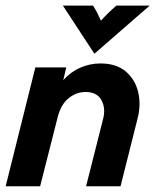

<svg xmlns="http://www.w3.org/2000/svg" viewBox="-26 -653 545 673"><path d="M-6.2 0 97.9 -416.7H206.2L195.8 -372.2Q222.9 -402.1 256.6 -416.3Q290.3 -430.6 325.7 -430.6Q381.9 -430.6 414.9 -402.4Q447.9 -374.3 458.3 -330.2Q468.8 -286.1 456.2 -237.5L396.5 0H275.7L335.4 -236.1Q345.1 -273.6 329.5 -302.1Q313.9 -330.6 273.6 -330.6Q242.4 -330.6 215.3 -309.4Q188.2 -288.2 176.4 -243.1L114.6 0ZM304.9 -464.6 194.4 -633.3H300Q308.3 -620.8 314.6 -608.3Q320.8 -595.8 327.8 -580.6Q341.7 -595.8 354.5 -608.3Q367.4 -620.8 381.9 -633.3H498.6Z"/></svg>

Font: Afacad
Style: Italic
Weight: 400
Italic angle: -14°
Designer: Kristian Moeller
Foundry: Dicotype
Version: Version 1.000